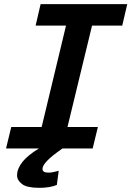

<svg xmlns="http://www.w3.org/2000/svg" viewBox="-20 -713 631 922"><path d="M169 189Q110 189 86 171Q62 153 62 129Q62 112 69 95.5Q76 79 89 63Q102 47 122 31Q142 15 167 0H9L34 -103H180L297 -590H151L175 -693H591L567 -590H422L304 -103H450L425 0H280Q228 36 206 59.5Q184 83 184 98Q184 107 191 111.5Q198 116 213 116Q225 116 240 112.5Q255 109 262 107L253 175Q237 182 215 185.5Q193 189 169 189Z"/></svg>

Font: Ubuntu Sans Mono SemiBold
Style: Italic
Weight: 600
Italic angle: -13.5°
Monospace: yes
Designer: Dalton Maag Ltd
Foundry: Dalton Maag Ltd
Version: Version 1.006